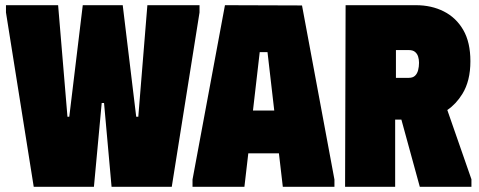

<svg xmlns="http://www.w3.org/2000/svg" viewBox="-20 -720 1846 740"><path d="M3 -700H204L240 -270H247L299 -700H453L505 -270H513L548 -700H749V-672L642 0H410L381 -323H372L342 0H110L3 -672Z M722 0V-28L847 -700L1144 -699L1269 -28V0H1070L1055 -129H937L922 0ZM955 -294H1037L1011 -519H981Z M1312 -700H1583Q1643 -700 1690.5 -676Q1738 -652 1765.5 -604.5Q1793 -557 1793 -484Q1793 -408 1762 -358Q1738 -319 1704 -296L1797 -29V0H1598L1527 -259H1503V0H1310ZM1506 -420H1556Q1571 -420 1579.5 -428Q1588 -436 1591.5 -449.5Q1595 -463 1595 -478Q1595 -491 1591.5 -502Q1588 -513 1579.5 -520Q1571 -527 1556 -527H1506Z"/></svg>

Font: Phudu Light Black
Style: Regular
Weight: 900
Version: Version 1.005;gftools[0.9.23]